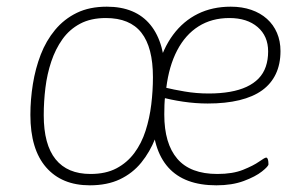

<svg xmlns="http://www.w3.org/2000/svg" viewBox="-20 -549 920 575"><path d="M249 6Q165 6 118 -48Q71 -102 71 -205Q71 -251 78.5 -297.5Q86 -344 102 -385.5Q118 -427 145 -459.5Q172 -492 210 -510.5Q248 -529 300 -529Q386 -529 430.5 -474.5Q475 -420 475 -314Q475 -268 468 -221.5Q461 -175 445 -134.5Q429 -94 403 -62Q377 -30 339 -12Q301 6 249 6ZM251 -28Q297 -28 329 -45Q361 -62 382.5 -91Q404 -120 416 -157.5Q428 -195 433 -236Q438 -277 438 -318Q438 -407 403.5 -451Q369 -495 297 -495Q252 -495 220 -478Q188 -461 167 -431.5Q146 -402 133.5 -364.5Q121 -327 116 -286Q111 -245 111 -204Q111 -116 146.5 -72Q182 -28 251 -28ZM628 6Q532 6 484 -47.5Q436 -101 436 -207Q436 -284 452 -344Q468 -404 498.5 -445Q529 -486 572.5 -507.5Q616 -529 671 -529Q705 -529 732.5 -519.5Q760 -510 779.5 -492.5Q799 -475 809.5 -450.5Q820 -426 820 -396Q820 -357 806 -327.5Q792 -298 765 -278.5Q738 -259 697 -249Q656 -239 602 -239Q566 -239 528.5 -244.5Q491 -250 459 -259L475 -264Q473 -250 472.5 -235Q472 -220 472 -206Q472 -119 511 -73.5Q550 -28 631 -28Q677 -28 708 -40.5Q739 -53 756 -65Q773 -77 777 -77Q780 -77 781.5 -73.5Q783 -70 783.5 -65.5Q784 -61 784 -57Q784 -51 764.5 -35.5Q745 -20 710 -7Q675 6 628 6ZM605 -269Q640 -269 668.5 -274Q697 -279 718.5 -289Q740 -299 754.5 -314Q769 -329 776 -349.5Q783 -370 783 -395Q783 -441 751.5 -468Q720 -495 667 -495Q614 -495 574.5 -470Q535 -445 510.5 -398Q486 -351 478 -286Q498 -281 533 -275Q568 -269 605 -269Z"/></svg>

Font: Asap Thin
Style: Italic
Weight: 250
Italic angle: -6°
Designer: Pablo Cosgaya
Foundry: Omnibus-Type
Version: Version 3.001